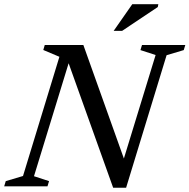

<svg xmlns="http://www.w3.org/2000/svg" viewBox="-39 -891 906 918"><path d="M563.5 -104.5 539.5 -88 705 -628 632.5 -651.5 640 -676H847L839.5 -651.5L757.5 -627L564 6.5H502L277.5 -621L297.5 -616L123.5 -48.5L195.5 -25L188 0H-19L-11.5 -25L71 -49.5L245 -619.5L168 -652L175 -676H359.5ZM504.5 -743.5 593.5 -871H718L715.5 -857.5L545 -743.5Z"/></svg>

Font: Newsreader 16pt 16pt Medium
Style: Italic
Weight: 500
Italic angle: -17°
Version: Version 1.003